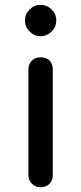

<svg xmlns="http://www.w3.org/2000/svg" viewBox="-20 -788 342 808"><path d="M151.4 0Q128.9 0 114.3 -14.6Q99.6 -29.3 99.6 -50.8Q99.6 -199.2 99.6 -496.1Q99.6 -518.6 114.3 -533.2Q128.9 -546.9 151.4 -546.9Q173.8 -546.9 188.5 -533.2Q202.1 -518.6 202.1 -496.1Q202.1 -347.7 202.1 -50.8Q202.1 -29.3 188.5 -14.6Q173.8 0 151.4 0ZM151.4 -635.7Q124 -635.7 104.5 -655.3Q85 -674.8 85 -702.1Q85 -728.5 104.5 -748Q124 -767.6 151.4 -767.6Q177.7 -767.6 197.3 -748Q216.8 -728.5 216.8 -702.1Q216.8 -674.8 197.3 -655.3Q177.7 -635.7 151.4 -635.7Z"/></svg>

Font: Abed
Style: Bold
Weight: 700
Designer: Johan Aakerlund
Version: Version 3.105